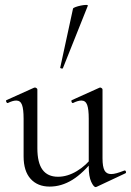

<svg xmlns="http://www.w3.org/2000/svg" viewBox="-20 -751 533 781"><path d="M182 8Q133 8 104.5 -23.5Q76 -55 76 -115V-268Q76 -307 69.5 -324.5Q63 -342 46 -342Q32 -342 12 -332Q8 -331 5.5 -337Q3 -343 7 -344L118 -394Q120 -395 122 -395Q125 -395 128.5 -392.5Q132 -390 132 -387V-148Q132 -89 153 -60.5Q174 -32 216 -32Q254 -32 292.5 -55Q331 -78 360 -117L365 -106Q319 -47 274.5 -19.5Q230 8 182 8ZM397 -387V-107Q397 -73 405 -58Q413 -43 432 -43Q442 -43 454.5 -46.5Q467 -50 485 -57Q490 -59 492 -53.5Q494 -48 490 -46L373 9Q371 10 369 10Q361 10 351 -11.5Q341 -33 341 -73V-268Q341 -307 334.5 -324.5Q328 -342 311 -342Q297 -342 277 -332Q273 -331 271 -337Q269 -343 273 -344L384 -394Q386 -395 387 -395Q390 -395 393.5 -392.5Q397 -390 397 -387ZM236 -474Q235 -471 229.5 -472.5Q224 -474 225 -476L277 -716Q278 -719 287.5 -722.5Q297 -726 309.5 -728.5Q322 -731 330.5 -731Q339 -731 337 -727Z"/></svg>

Font: Cormorant Infant Light
Style: Regular
Weight: 400
Version: Version 4.001